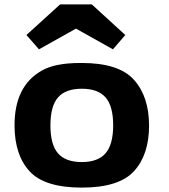

<svg xmlns="http://www.w3.org/2000/svg" viewBox="-20 -835 766 872"><path d="M46 -266Q46 -444 169 -514Q229 -549 345 -549Q348 -549 351 -549Q520 -549 588.5 -472.5Q657 -396 657 -264.5Q657 -133 589 -58Q521 17 351.5 17Q182 17 114 -57.5Q46 -132 46 -266ZM243.5 -392.5Q209 -353 209 -265.5Q209 -178 243.5 -138.5Q278 -99 351.5 -99Q425 -99 459.5 -139Q494 -179 494 -266Q494 -353 459.5 -392.5Q425 -432 351.5 -432Q278 -432 243.5 -392.5ZM100 -676 253 -815H397L549 -676L493 -611L325 -705L157 -611Z"/></svg>

Font: Fix15 Mono
Style: Bold
Weight: 700
Designer: Carrois Corporate & Edenspiekermann AG
Foundry: Carrois Corporate GbR & Edenspiekermann AG
Version: Version 3.206